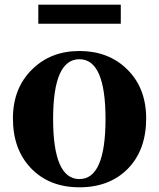

<svg xmlns="http://www.w3.org/2000/svg" viewBox="-20 -780 677 817"><path d="M112 -64Q35 -144 35 -276Q35 -406 118 -486Q197 -563 318 -563Q440 -563 519 -487Q602 -407 602 -276Q602 -142 524 -62Q446 17 318 17Q190 17 112 -64ZM429 -274Q429 -528 318 -528Q206 -528 206 -274Q206 -18 318 -18Q429 -18 429 -274ZM143 -760H494V-679H143Z"/></svg>

Font: Source Han Serif CN Heavy
Style: Regular
Weight: 900
Designer: Ryoko NISHIZUKA  (kana & ideographs); Frank Grießhammer (Latin, Greek & Cyrillic); Wenlong ZHANG  (bopomofo); Sandoll Co
Foundry: Adobe Systems Incorporated
Version: Version 1.000;PS 1;hotconv 16.6.53;makeotf.lib2.5.65590